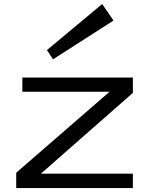

<svg xmlns="http://www.w3.org/2000/svg" viewBox="-20 -957 759 977"><path d="M62.5 0V-78.1L537.6 -490.2H93.8V-562.5H656.2V-484.4L188 -73.2H656.2V0ZM250 -655.3 218.8 -702.1 500 -936.5 557.6 -852.5Z"/></svg>

Font: Michroma
Style: Regular
Weight: 400
Designer: Vernon Adams
Foundry: Vernon Adams
Version: Version 1.100; ttfautohint (v1.8.4.7-5d5b);gftools[0.9.29]